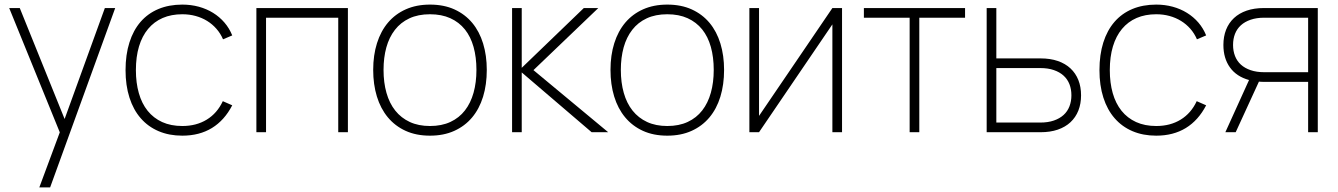

<svg xmlns="http://www.w3.org/2000/svg" viewBox="-20 -575 5821 835"><path d="M151 240 240 0.5 20 -540H66L261 -57.5L436 -540H481L198 240Z M773 15Q715.5 15 669.8 -4.5Q624 -24 592 -60.8Q560 -97.5 543 -150.5Q526 -203.5 526 -270Q526 -337 542.8 -390Q559.5 -443 591.2 -479.8Q623 -516.5 669 -535.8Q715 -555 773 -555Q810.5 -555 844.5 -545.8Q878.5 -536.5 906.8 -519Q935 -501.5 956.2 -476.8Q977.5 -452 990 -421L950 -404Q939 -429.5 921.2 -449.8Q903.5 -470 880.8 -484Q858 -498 830.8 -505.5Q803.5 -513 773 -513Q725 -513 687.5 -496.8Q650 -480.5 624 -449.2Q598 -418 584.5 -373Q571 -328 571 -270Q571 -215 583.8 -170Q596.5 -125 622 -93.2Q647.5 -61.5 685.2 -44.2Q723 -27 773 -27Q834 -27 879.2 -54.8Q924.5 -82.5 949 -135L990 -117Q956 -51.5 901.5 -18.2Q847 15 773 15Z M1095 0V-540H1493V0H1451V-498H1137V0Z M1850 15Q1790 15 1744 -6Q1698 -27 1666.5 -65Q1635 -103 1619 -155.5Q1603 -208 1603 -271Q1603 -335 1619.5 -387.2Q1636 -439.5 1667.5 -476.8Q1699 -514 1745 -534.5Q1791 -555 1850 -555Q1910.5 -555 1956.5 -534Q2002.5 -513 2033.8 -475.5Q2065 -438 2081 -385.8Q2097 -333.5 2097 -271Q2097 -207 2080.8 -154.2Q2064.5 -101.5 2033 -64Q2001.5 -26.5 1955.5 -5.8Q1909.5 15 1850 15ZM1850 -27Q1901 -27 1939 -44.8Q1977 -62.5 2002 -94.8Q2027 -127 2039.5 -171.8Q2052 -216.5 2052 -271Q2052 -326 2039.5 -370.8Q2027 -415.5 2001.8 -447Q1976.5 -478.5 1938.5 -495.8Q1900.5 -513 1850 -513Q1798.5 -513 1760.5 -495.2Q1722.5 -477.5 1697.5 -445.2Q1672.5 -413 1660.2 -368.8Q1648 -324.5 1648 -271Q1648 -216 1660.8 -171Q1673.5 -126 1699 -94Q1724.5 -62 1762.2 -44.5Q1800 -27 1850 -27Z M2207 -540H2249V-280L2519 -540H2582L2300 -270L2625 0H2553L2249 -260V0H2207Z M2882 15Q2822 15 2776 -6Q2730 -27 2698.5 -65Q2667 -103 2651 -155.5Q2635 -208 2635 -271Q2635 -335 2651.5 -387.2Q2668 -439.5 2699.5 -476.8Q2731 -514 2777 -534.5Q2823 -555 2882 -555Q2942.5 -555 2988.5 -534Q3034.5 -513 3065.8 -475.5Q3097 -438 3113 -385.8Q3129 -333.5 3129 -271Q3129 -207 3112.8 -154.2Q3096.5 -101.5 3065 -64Q3033.5 -26.5 2987.5 -5.8Q2941.5 15 2882 15ZM2882 -27Q2933 -27 2971 -44.8Q3009 -62.5 3034 -94.8Q3059 -127 3071.5 -171.8Q3084 -216.5 3084 -271Q3084 -326 3071.5 -370.8Q3059 -415.5 3033.8 -447Q3008.5 -478.5 2970.5 -495.8Q2932.5 -513 2882 -513Q2830.5 -513 2792.5 -495.2Q2754.5 -477.5 2729.5 -445.2Q2704.5 -413 2692.2 -368.8Q2680 -324.5 2680 -271Q2680 -216 2692.8 -171Q2705.5 -126 2731 -94Q2756.5 -62 2794.2 -44.5Q2832 -27 2882 -27Z M3642 -540V0H3600V-469L3281 0H3239V-540H3281V-71L3600 -540Z M3936 0V-498H3737V-540H4177V-498H3978V0Z M4505.5 0H4271V-540H4313V-321H4505.5Q4547.5 -321 4580.2 -309.8Q4613 -298.5 4635.5 -277.5Q4658 -256.5 4669.8 -226.8Q4681.5 -197 4681.5 -160.5Q4681.5 -124 4669.8 -94.2Q4658 -64.5 4635.5 -43.5Q4613 -22.5 4580.2 -11.2Q4547.5 0 4505.5 0ZM4504 -42Q4538 -42 4563.2 -50.8Q4588.5 -59.5 4605.5 -75Q4622.5 -90.5 4631 -112.5Q4639.5 -134.5 4639.5 -160.5Q4639.5 -187 4631 -208.8Q4622.5 -230.5 4605.5 -246Q4588.5 -261.5 4563.2 -270.2Q4538 -279 4504 -279H4313V-42Z M5008.5 15Q4951 15 4905.2 -4.5Q4859.5 -24 4827.5 -60.8Q4795.5 -97.5 4778.5 -150.5Q4761.5 -203.5 4761.5 -270Q4761.5 -337 4778.2 -390Q4795 -443 4826.8 -479.8Q4858.5 -516.5 4904.5 -535.8Q4950.5 -555 5008.5 -555Q5046 -555 5080 -545.8Q5114 -536.5 5142.2 -519Q5170.5 -501.5 5191.8 -476.8Q5213 -452 5225.5 -421L5185.5 -404Q5174.5 -429.5 5156.8 -449.8Q5139 -470 5116.2 -484Q5093.5 -498 5066.2 -505.5Q5039 -513 5008.5 -513Q4960.5 -513 4923 -496.8Q4885.5 -480.5 4859.5 -449.2Q4833.5 -418 4820 -373Q4806.5 -328 4806.5 -270Q4806.5 -215 4819.2 -170Q4832 -125 4857.5 -93.2Q4883 -61.5 4920.8 -44.2Q4958.5 -27 5008.5 -27Q5069.5 -27 5114.8 -54.8Q5160 -82.5 5184.5 -135L5225.5 -117Q5191.5 -51.5 5137 -18.2Q5082.5 15 5008.5 15Z M5309 0 5412 -227Q5357.5 -242 5329 -281.8Q5300.5 -321.5 5300.5 -379.5Q5300.5 -416 5312.2 -445.8Q5324 -475.5 5346.5 -496.5Q5369 -517.5 5401.8 -528.8Q5434.5 -540 5476.5 -540H5711V0H5669V-219H5476.5Q5471 -219 5465.8 -219.2Q5460.5 -219.5 5455 -220L5354 0ZM5478 -498Q5444.5 -498 5419 -489.2Q5393.5 -480.5 5376.5 -465Q5359.5 -449.5 5351 -427.8Q5342.5 -406 5342.5 -379.5Q5342.5 -353.5 5351 -331.5Q5359.5 -309.5 5376.5 -294Q5393.5 -278.5 5419 -269.8Q5444.5 -261 5478 -261H5669V-498Z"/></svg>

Font: Vela Sans ExtLt
Style: Regular
Weight: 200
Designer: Principal design: Mikhail Sharanda - project Manrope.
Design modification: Ravid Balaliev
Foundry: Mikhail Sharanda
Version: Version 1.001